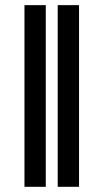

<svg xmlns="http://www.w3.org/2000/svg" viewBox="-20 -719 400 739"><path d="M156.2 0H74.2V-699.2H156.2ZM284.2 0H202.1V-699.2H284.2Z"/></svg>

Font: Pretendard Std SemiBold
Style: Regular
Weight: 600
Designer: Base glyphs from Inter by Rasmus Andersson; Hangeul glyphs from Noto Sans CJK(Source Han Sans) by Jang Soo-young and Kan
Foundry: Kil Hyung-jin
Version: Version 1.309